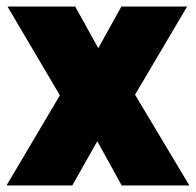

<svg xmlns="http://www.w3.org/2000/svg" viewBox="-37 -570 602 590"><path d="M-17 0 147 -277 -14 -550H194L265 -422L336 -550H538L378 -279L545 0H337L262 -136L185 0Z"/></svg>

Font: Encode Sans Condensed Condensed Black
Style: Regular
Weight: 900
Width: 3
Designer: Multiple Designers
Foundry: Impallari Type
Version: Version 3.000; ttfautohint (v1.8.3) -l 8 -r 50 -G 200 -x 14 